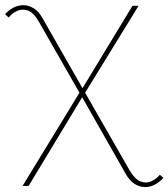

<svg xmlns="http://www.w3.org/2000/svg" viewBox="-50 -540 665 758"><path d="M595 162Q580 179 561 189Q542 199 521 198.5Q500 198 480.5 185.5Q461 173 446 146L271 -162L266 -170L103 -455Q83 -490 61 -498Q39 -506 19 -497.5Q-1 -489 -16 -471L-30 -484Q-15 -501 4.5 -510.5Q24 -520 44 -519.5Q64 -519 83.5 -507Q103 -495 118 -468L279 -186L282 -181L462 133Q482 167 504 176Q526 185 546.5 176Q567 167 581 150ZM39 194 268 -181 271 -184 473 -517H497L283 -169L278 -162L63 194Z"/></svg>

Font: Montserrat Thin
Style: Regular
Weight: 100
Designer: Julieta Ulanovsky
Foundry: Julieta Ulanovsky
Version: Version 9.000